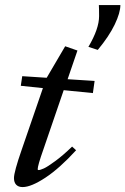

<svg xmlns="http://www.w3.org/2000/svg" viewBox="-20 -740 503 771"><path d="M372.6 -539.6 335 -551.8Q377.9 -624.5 377.9 -675.3Q377.9 -706.1 377 -719.7H463.4Q463.4 -689 440.7 -641.6Q418 -594.2 372.6 -539.6ZM70.8 11.2Q54.2 11.2 45.2 2Q36.1 -7.3 36.1 -24.9Q36.1 -49.8 67.4 -139.6L152.3 -386.2L63.5 -395.5L69.3 -434.1L167.5 -427.7L241.7 -554.2L291 -537.1L251.5 -421.9L359.9 -415L353 -366.2L235.8 -377.9L154.8 -141.6Q131.3 -75.2 131.3 -60.5Q131.3 -57.1 134.8 -57.1Q141.6 -57.1 156.2 -63.7Q170.9 -70.3 202.1 -93.3Q233.4 -116.2 269.5 -151.4L285.6 -136.7Q219.2 -64 162.1 -26.4Q105 11.2 70.8 11.2Z"/></svg>

Font: Elstob 8pt Medium
Style: Italic
Weight: 500
Italic angle: -20°
Designer: Peter S. Baker
Version: Version 1.015